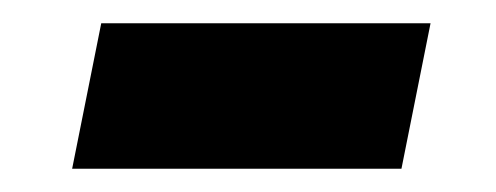

<svg xmlns="http://www.w3.org/2000/svg" viewBox="-20 -364 426 165"><path d="M42 -219 67 -344H350L325 -219Z"/></svg>

Font: Montserrat
Style: Bold Italic
Weight: 700
Italic angle: -11.3°
Designer: Julieta Ulanovsky
Foundry: Julieta Ulanovsky
Version: Version 9.000; ttfautohint (v1.8.4.7-5d5b)